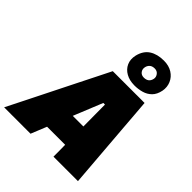

<svg xmlns="http://www.w3.org/2000/svg" viewBox="-313 -1177 1337 1337"><g transform="rotate(45 356.0 -508.5)"><path d="M-41 0Q-11.5 -58.5 20.2 -122Q52 -185.5 81 -243.5L203 -487.5Q234.5 -550.5 261.5 -604Q288.5 -657.5 316 -713H629Q633.5 -657 637.8 -604.8Q642 -552.5 647 -487L667 -238Q671.5 -182 676.5 -119.2Q681.5 -56.5 686 0H445Q445 -28 444.8 -57.5Q444.5 -87 444 -116H266Q254 -86.5 242.2 -57.2Q230.5 -28 219 0ZM426 -510 339 -296H443.5L442 -510ZM493 -749Q444 -749 408.8 -768.8Q373.5 -788.5 357.8 -823Q342 -857.5 352 -902Q366.5 -962 409 -989.5Q451.5 -1017 516 -1017Q565.5 -1017 599.8 -995.2Q634 -973.5 649.2 -938Q664.5 -902.5 657 -862Q648 -817.5 623.2 -793Q598.5 -768.5 564.2 -758.8Q530 -749 493 -749ZM500 -834Q547 -834 556 -878Q560 -897.5 546.8 -915.2Q533.5 -933 510 -933Q485.5 -933 472.2 -921Q459 -909 455 -891Q450 -868 463 -851Q476 -834 500 -834Z"/></g></svg>

Font: Commissioner Black
Style: Italic
Weight: 900
Italic angle: -12°
Designer: Kostas Bartsokas
Foundry: Kostas Bartsokas
Version: Version 1.000; ttfautohint (v1.8.3)